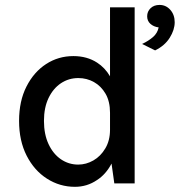

<svg xmlns="http://www.w3.org/2000/svg" viewBox="-20 -726 730 760"><path d="M415.5 -424V-697H513V0H432.5L421.5 -78.5Q399 -35.5 363.5 -13Q324.5 13.5 276.5 13.5Q216.5 13.5 166 -18.8Q115.5 -51 85.5 -109.8Q55.5 -168.5 55.5 -247.5Q55.5 -326 84.8 -383.5Q114 -441 162.5 -472.5Q211 -504 270.5 -504Q324.5 -504 364.5 -478Q395.5 -458 415.5 -424ZM594 -526.5 542.5 -552Q568 -564 585.8 -579.5Q603.5 -595 608 -617.5Q588.5 -620 575.5 -631.5Q562.5 -643 562.5 -661.5Q562.5 -680.5 576 -693.5Q589.5 -706.5 611.5 -706.5Q637 -706.5 654.2 -687Q671.5 -667.5 671.5 -638Q671.5 -608 651.8 -576.5Q632 -545 594 -526.5ZM415.5 -279.5Q415.5 -324.5 397.8 -355Q380 -385.5 351.8 -401.2Q323.5 -417 290 -417Q252 -417 221.2 -396.5Q190.5 -376 172.2 -338Q154 -300 154 -247.5Q154 -194.5 172.2 -155.5Q190.5 -116.5 221.2 -95.5Q252 -74.5 289.5 -74.5Q321 -74.5 349.8 -91Q378.5 -107.5 397 -138.8Q415.5 -170 415.5 -212.5Z"/></svg>

Font: Betinya Sans Medium
Style: Regular
Weight: 500
Designer: Jonathan Pinhorn
Version: Version 2.001;December 9, 2019;FontCreator 12.0.0.2547 64-bi